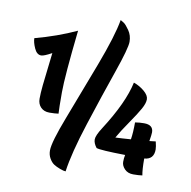

<svg xmlns="http://www.w3.org/2000/svg" viewBox="-91 -858 1021 1029"><g transform="rotate(10 420.0 -343.0)"><path d="M475 -70Q457 -93 457 -114Q457 -135 486 -180Q587 -337 611 -450Q643 -439 669 -417Q695 -395 695 -373.5Q695 -352 677.5 -320.5Q660 -289 623 -235.5Q586 -182 564 -143Q596 -144 648 -148Q654 -185 654 -241Q676 -245 703 -245Q753 -245 753 -204Q753 -192 747 -156L781 -160Q788 -132 788 -117Q788 -63 736 -59Q736 3 742 32Q722 35 692.5 35Q663 35 645.5 17Q628 -1 628 -22Q628 -43 632 -60Q497 -62 475 -70ZM242 -216Q222 -213 192.5 -213Q163 -213 145.5 -231Q128 -249 128 -277.5Q128 -306 132.5 -351.5Q137 -397 144 -452Q151 -507 153 -530Q111 -507 96 -507Q72 -507 58 -538.5Q44 -570 44 -592Q164 -624 268 -672Q240 -418 240 -332Q240 -246 242 -216ZM483 -768Q491 -764 502 -756.5Q513 -749 531.5 -722.5Q550 -696 550 -661Q550 -626 503 -491Q456 -356 401.5 -188Q347 -20 333 82Q323 82 301.5 74Q280 66 266.5 57Q253 48 242 29Q231 10 231 -14Q231 -59 286 -201.5Q341 -344 404.5 -512Q468 -680 483 -768Z"/></g></svg>

Font: Merienda One
Style: Regular
Weight: 400
Designer: Eduardo Rodriguez Tunni
Foundry: Eduardo Rodriguez Tunni
Version: Version 1.001